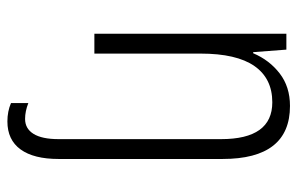

<svg xmlns="http://www.w3.org/2000/svg" viewBox="-166 -416 823 532"><g transform="rotate(90 246.0 -150.5)"><path d="M266 231V183Q289 192 310 192Q337 192 351.5 168.5Q366 145 366 99V-351Q366 -493 264 -493Q198 -493 163.5 -443.5Q129 -394 129 -294V0H74V-532H118L125 -440H128Q147 -485 184 -513.5Q221 -542 274 -542Q421 -542 421 -355V99Q421 168 394.5 204.5Q368 241 317 241Q289 241 266 231Z"/></g></svg>

Font: Noto Sans Display Light Narrow
Style: Regular
Weight: 300
Width: 4
Designer: Monotype Design team
Foundry: Monotype Imaging Inc.
Version: Version 1.000